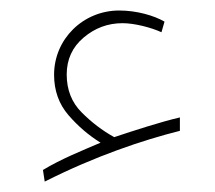

<svg xmlns="http://www.w3.org/2000/svg" viewBox="-20 -326 415 371"><path d="M108.9 -182.1C108.9 -210.9 119.6 -234.9 141.6 -253.4C163.6 -272 188.5 -281.2 216.8 -281.2C239.7 -281.2 272 -272.9 292 -263.7L297.9 -284.2C277.8 -295.9 244.1 -305.7 210.4 -305.7C140.6 -305.7 84.5 -250.5 84.5 -181.6C84.5 -150.9 93.8 -125 112.3 -103.5C130.9 -82 151.4 -64.5 174.3 -50.3C136.7 -34.2 98.6 -19 63 2.4L66.4 24.9C164.1 -24.4 255.9 -55.2 327.6 -73.2V-99.1C291.5 -90.8 237.3 -73.2 200.7 -61C177.7 -73.7 156.7 -89.8 137.7 -108.9C118.7 -127.9 108.9 -152.3 108.9 -182.1Z"/></svg>

Font: Vazirmatn Thin
Style: Regular
Weight: 100
Designer: Saber Rastikerdar
Foundry: Saber Rastikerdar
Version: Version 33.003